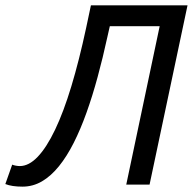

<svg xmlns="http://www.w3.org/2000/svg" viewBox="-65 -696 727 724"><path d="M349.1 -597.2 339.8 -556.2Q322.8 -478 303.2 -406Q283.7 -334 261.2 -271.2Q238.8 -208.5 212.9 -157.2Q187 -106 157.2 -69.1Q127.4 -32.2 93.3 -12.2Q59.1 7.8 20 7.8Q-20.5 7.8 -44.9 -2L-19 -75.2Q-13.7 -72.8 -5.4 -71.3Q2.9 -69.8 9.8 -69.8Q43.9 -69.8 77.4 -105Q110.8 -140.1 142.8 -207Q174.8 -273.9 204.1 -370.8Q233.4 -467.8 259.8 -590.8L277.8 -675.8H642.1L499 0H411.1L537.1 -597.2Z"/></svg>

Font: Lorenzo Sans
Style: Italic
Weight: 400
Italic angle: -12°
Foundry: Intel Corporation
Version: Version 1.00; ttfautohint (v1.5)